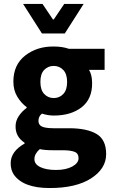

<svg xmlns="http://www.w3.org/2000/svg" viewBox="-20 -744 574 975"><path d="M204.6 -266.6Q224.1 -246.1 252.9 -246.1Q281.7 -246.1 301.3 -266.6Q320.8 -287.1 320.8 -327.6Q320.8 -368.2 301.3 -388.7Q281.7 -409.2 252.9 -409.2Q224.1 -409.2 204.6 -389.2Q185.1 -369.1 185.1 -328.1Q185.1 -287.1 204.6 -266.6ZM330.1 -92.8Q421.9 -92.8 470.7 -63.5Q519.5 -34.2 519 39.1Q519 112.3 442.9 161.6Q366.7 210.9 231.9 210.9Q97.7 210.9 49.8 142.1Q34.2 118.2 34.2 85Q34.2 24.9 105 -15.1V-19Q58.1 -49.8 59.1 -103Q59.1 -129.9 75.2 -154.3Q91.3 -178.7 115.2 -195.8V-200.2Q88.9 -218.8 68.4 -252Q47.9 -285.2 47.9 -329.6Q47.9 -415 107.9 -461.9Q168 -508.8 252.9 -507.8Q296.9 -507.8 330.1 -496.1H511.2V-389.2H432.1Q447.3 -364.3 447.8 -322.8Q448.7 -241.7 394.5 -199.2Q340.3 -157.2 252.9 -157.2Q224.1 -157.2 192.9 -167Q175.8 -153.3 175.3 -131.8Q174.8 -110.8 191.4 -102.1Q208 -93.3 250 -92.8ZM252 19Q205.6 19 182.1 13.2Q154.8 37.1 154.8 63.5Q154.3 89.8 184.6 104.5Q214.8 119.1 264.6 119.1Q314.5 119.1 347.2 101.6Q378.9 84 378.9 59.6Q378.9 35.2 359.4 27.3Q339.8 19.5 303.2 19ZM97.2 -724.1H195.8L249 -645H252.9L306.2 -724.1H404.8L309.1 -574.2H192.9Z"/></svg>

Font: SourceSansPro-Bold
Style: Bold
Weight: 700
Designer: Paul D. Hunt
Foundry: Adobe Systems Incorporated
Version: Version 1.050;PS Version 1.000;hotconv 1.0.70;makeotf.lib2.5